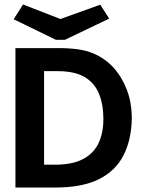

<svg xmlns="http://www.w3.org/2000/svg" viewBox="-20 -838 640 858"><path d="M49 0V-623H243Q341 -623 395.5 -600Q450 -577 487 -536Q525 -494 547 -436.5Q569 -379 569 -307Q567 -212 531.5 -143Q496 -74 421.5 -37Q347 0 228 0ZM177 -102H225Q305 -102 352.5 -128Q400 -154 421 -199.5Q442 -245 442 -306Q442 -370 422.5 -418.5Q403 -467 358.5 -493.5Q314 -520 238 -520H177ZM428 -817 468 -755 270 -660H230L41 -752L83 -818L250 -753Z"/></svg>

Font: Inconsolata Expanded ExtraBold
Style: Regular
Weight: 800
Width: 7
Monospace: yes
Designer: Raph Levien, Cyreal, Brenton Simpson
Foundry: Raph Levien, Cyreal, Google
Version: Version 3.001; ttfautohint (v1.8.2.53-6de2)